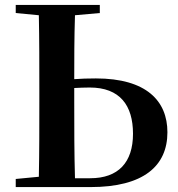

<svg xmlns="http://www.w3.org/2000/svg" viewBox="-20 -761 723 781"><path d="M44 0H348C564 0 661 -86 661 -223C661 -350 576 -442 370 -442C337 -442 308 -441 282 -439C282 -516 282 -607 285 -699L386 -708V-741H44V-708L138 -699C140 -599 140 -497 140 -394V-346C140 -245 140 -143 138 -42L44 -33ZM282 -403C303 -404 323 -405 345 -405C468 -405 521 -332 521 -217C521 -100 461 -36 347 -36H285C282 -138 282 -241 282 -346Z"/></svg>

Font: Noto Serif CJK HK
Style: Bold
Weight: 700
Designer: Ryoko NISHIZUKA 西塚涼子 (kana & ideographs); Frank Grießhammer (Latin, Greek & Cyrillic); Wenlong ZHANG 张文龙 (bopomofo); San
Foundry: Adobe
Version: Version 2.001;hotconv 1.1.0;makeotfexe 2.6.0